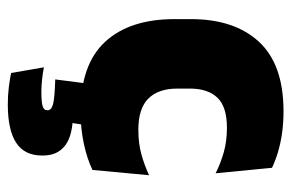

<svg xmlns="http://www.w3.org/2000/svg" viewBox="-147 -399 746 492"><g transform="rotate(90 226.0 -153.0)"><path d="M265.5 13.5Q145 13.5 87 -49.5Q29 -112.5 29 -227V-269.5Q29 -380.5 87 -443.5Q145 -506.5 265 -506.5Q294.5 -506.5 321 -502.8Q347.5 -499 370 -492.2Q392.5 -485.5 410 -477L424 -332.5Q399.5 -345 371 -353.2Q342.5 -361.5 307.5 -361.5Q253.5 -361.5 230.2 -337Q207 -312.5 207 -266.5V-234Q207 -186 232.5 -160.2Q258 -134.5 312.5 -134.5Q346.5 -134.5 374.2 -142Q402 -149.5 429 -162L415.5 -17Q388 -3.5 349 5Q310 13.5 265.5 13.5ZM303.5 -18.5 290 68.5 223.5 34.5Q235.5 33.5 247 33.2Q258.5 33 270 33Q326.5 33 352.5 52.8Q378.5 72.5 378.5 109.5V112.5Q378.5 157.5 345.5 178.8Q312.5 200 248 200Q225 200 204.2 197.5Q183.5 195 167 191.5L152.5 107.5Q167.5 110.5 184 112.2Q200.5 114 215 114Q240 114 251.2 111Q262.5 108 262.5 99V98Q262.5 88.5 247.5 84.2Q232.5 80 185.5 78.5Q185 78.5 184.5 78.5Q184 78.5 183.5 78.5L196 -18.5Z"/></g></svg>

Font: Anek Odia Medium ExtraBold
Style: Regular
Weight: 800
Version: Version 1.003